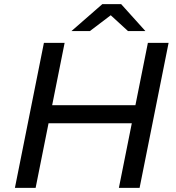

<svg xmlns="http://www.w3.org/2000/svg" viewBox="-20 -907 852 927"><path d="M694 -700H794L654 0H554ZM152 0H52L192 -700H292ZM626 -312H206L223 -399H643ZM325 -757 474 -887H565L682 -757H598L478 -867H559L414 -757Z"/></svg>

Font: MOST Montserrat Medium
Style: Italic
Weight: 500
Italic angle: -11.3°
Designer: Julieta Ulanovsky
Foundry: Julieta Ulanovsky
Version: Version 8.000;March 11, 2024;FontCreator 15.0.0.2926 64-bit